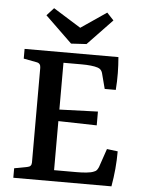

<svg xmlns="http://www.w3.org/2000/svg" viewBox="-54 -804 625 846"><g transform="rotate(5 258.5 -380.5)"><path d="M404 -425 386 -494Q381 -511 365 -516Q353 -520 334.5 -522Q316 -524 294 -524H213V-317L383 -323V-262L213 -266V-49H313Q335 -49 356 -51Q377 -53 388 -58Q397 -61 401 -66Q405 -71 409 -80L437 -162L485 -156Q485 -117 481.5 -78.5Q478 -40 471 0H37V-42L95 -53Q113 -56 113 -74V-493Q113 -513 95 -516L37 -527V-570H452Q455 -535 455.5 -499.5Q456 -464 453 -425ZM416 -729 307 -615 239 -611 120 -726 151 -760 273 -684 386 -761Z"/></g></svg>

Font: Yrsa Medium
Style: Regular
Weight: 500
Designer: Anna Giedrys (Yrsa+Rasa design), David Brezina (Yrsa art-direction, Rasa art-direction, design)
Foundry: Rosetta Type Foundry
Version: Version 2.004